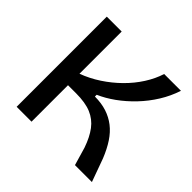

<svg xmlns="http://www.w3.org/2000/svg" viewBox="-164 -827 994 994"><g transform="rotate(45 333.0 -330.0)"><path d="M82 0V-660H191V-351Q245 -371 294.5 -403.5Q344 -436 385.5 -477Q427 -518 457 -565Q487 -612 502 -660H625Q607 -605 576 -555Q545 -505 504.5 -462.5Q464 -420 419.5 -388Q375 -356 331 -337V-324Q379 -324 417.5 -311.5Q456 -299 487 -275Q518 -251 542.5 -214Q567 -177 587 -127L633 0H509L480 -99Q460 -157 432 -194Q404 -231 361 -249Q318 -267 250 -267H191V0Z"/></g></svg>

Font: Bricolage Grotesque 96pt ExtraBold Medium
Style: Regular
Weight: 500
Version: Version 1.001;gftools[0.9.33.dev8+g029e19f]